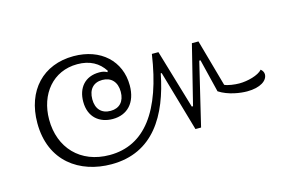

<svg xmlns="http://www.w3.org/2000/svg" viewBox="-57 -547 899 593"><g transform="rotate(-15 392.5 -250.5)"><path d="M237 -74C371 -74 431 -178 456 -306H459L515 -112H533L581 -313H585L611 -207C640 -188 679 -183 700 -183C742 -183 766 -200 766 -220C766 -226 763 -232 757 -237C744 -222 709 -213 683 -213C668 -213 646 -216 636 -221L594 -371H573L526 -182H522L466 -371H445C419 -194 351 -103 239 -103C145 -103 86 -167 86 -257C86 -338 136 -400 214 -400C254 -400 282 -384 300 -356L298 -352C291 -356 284 -358 273 -358C227 -358 202 -327 202 -283C202 -233 235 -208 277 -208C323 -208 354 -239 354 -295C354 -373 296 -427 209 -427C112 -427 48 -360 48 -256C48 -133 136 -74 237 -74ZM277 -234C248 -234 231 -252 231 -283C231 -315 248 -333 276 -333C304 -333 322 -315 322 -283C322 -252 305 -234 277 -234Z"/></g></svg>

Font: Noto Serif Thai SemiCondensed ExtraLight
Style: Regular
Weight: 200
Width: 4
Designer: Monotype Design Team
Foundry: Monotype Imaging Inc.
Version: Version 2.002